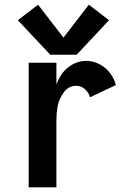

<svg xmlns="http://www.w3.org/2000/svg" viewBox="-20 -797 540 817"><path d="M194 -564 56 -711 142 -777 250 -637 358 -777 444 -711 306 -564ZM102 0V-530H220V-438Q227 -456 237 -473Q254 -502 283.5 -520Q313 -538 346 -538Q375 -538 402 -524.5Q429 -511 447.5 -487Q466 -463 473 -435L363 -383Q358 -403 341.5 -417.5Q325 -432 304 -432Q272 -432 251.5 -404Q231 -376 225 -344Q220 -315 220 -286V0Z"/></svg>

Font: Iosevka SS01
Style: Bold
Weight: 700
Monospace: yes
Designer: Belleve Invis
Foundry: Belleve Invis
Version: 2.3.3; ttfautohint (v1.8.3)